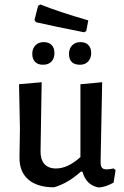

<svg xmlns="http://www.w3.org/2000/svg" viewBox="-20 -830 555 857"><path d="M355 -686Q228 -711 140 -731L134 -741L150 -804L160 -810Q246 -776 374 -739L365 -691ZM172 -541Q149 -541 136.5 -554Q124 -567 124 -590Q124 -613 138 -627.5Q152 -642 175 -642Q198 -642 210.5 -629Q223 -616 223 -593Q223 -569 209.5 -555Q196 -541 172 -541ZM337 -541Q288 -541 288 -590Q288 -613 302 -627.5Q316 -642 339 -642Q362 -642 374.5 -629Q387 -616 387 -593Q387 -570 373.5 -555.5Q360 -541 337 -541ZM221 6Q146 6 106 -29Q66 -64 67 -129L69 -254L65 -454L166 -463L161 -157Q160 -120 177.5 -99Q195 -78 230 -78Q283 -78 339 -129V-454L436 -463L429 -107Q429 -89 435 -81.5Q441 -74 456 -74Q468 -74 487 -78L496 -71L487 -15Q454 4 422 7Q365 -2 348 -64H341Q282 -11 221 6Z"/></svg>

Font: Alegreya Sans Medium
Style: Regular
Weight: 500
Designer: Juan Pablo del Peral
Foundry: Huerta Tipografica
Version: Version 2.007